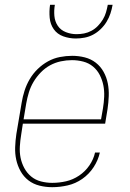

<svg xmlns="http://www.w3.org/2000/svg" viewBox="-20 -770 540 798"><path d="M197 8Q170 8 144 1.5Q118 -5 98 -20.5Q78 -36 65.5 -58.5Q53 -81 47.5 -106Q42 -131 43 -158.5Q44 -186 48 -213L70 -343Q74 -368 82 -393Q90 -418 103.5 -441Q117 -464 136.5 -483Q156 -502 179.5 -515Q203 -528 229 -533Q255 -538 280 -538Q307 -538 332.5 -531.5Q358 -525 378 -509.5Q398 -494 410.5 -471.5Q423 -449 428 -423.5Q433 -398 432 -371Q431 -344 427 -317L417 -256H75L68 -210Q64 -186 62.5 -161.5Q61 -137 65.5 -114.5Q70 -92 81 -71.5Q92 -51 109.5 -36.5Q127 -22 150 -16Q173 -10 197 -10Q226 -10 254.5 -16.5Q283 -23 308.5 -40Q334 -57 351.5 -82.5Q369 -108 375 -136H395Q388 -104 369 -75Q350 -46 322 -26.5Q294 -7 261.5 0.5Q229 8 197 8ZM400 -274 408 -320Q412 -344 413 -368.5Q414 -393 409.5 -415.5Q405 -438 394.5 -458.5Q384 -479 366.5 -493.5Q349 -508 326 -514Q303 -520 279 -520Q256 -520 232.5 -515Q209 -510 188 -498.5Q167 -487 149.5 -469Q132 -451 119.5 -430Q107 -409 100 -386Q93 -363 89 -340L78 -274ZM295 -610Q268 -610 243 -619Q218 -628 203.5 -648.5Q189 -669 186.5 -696Q184 -723 188 -750H208Q204 -727 206 -704Q208 -681 220 -663Q232 -645 253.5 -636.5Q275 -628 298 -628Q314 -628 329.5 -631Q345 -634 360 -642Q375 -650 387 -662.5Q399 -675 407.5 -689Q416 -703 420.5 -718.5Q425 -734 428 -750H448Q445 -732 439 -714Q433 -696 423 -679.5Q413 -663 398.5 -649Q384 -635 367 -626Q350 -617 331.5 -613.5Q313 -610 295 -610Z"/></svg>

Font: Iosevka Slab Thin Oblique
Style: Regular
Weight: 100
Italic angle: -9°
Monospace: yes
Designer: Belleve Invis
Foundry: Belleve Invis
Version: Version 11.1.0; ttfautohint (v1.8.3)